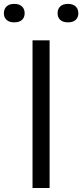

<svg xmlns="http://www.w3.org/2000/svg" viewBox="-66 -942 413 962"><path d="M97 0V-740H182.5V0ZM-46.5 -875.5Q-46.5 -897 -33 -909.8Q-19.5 -922.5 5.5 -922.5Q30.5 -922.5 44 -909.8Q57.5 -897 57.5 -875.5Q57.5 -854.5 44 -842.2Q30.5 -830 5.5 -830Q-19.5 -830 -33 -842.2Q-46.5 -854.5 -46.5 -875.5ZM222.5 -875.5Q222.5 -897 236 -909.8Q249.5 -922.5 274.5 -922.5Q299.5 -922.5 313 -909.8Q326.5 -897 326.5 -875.5Q326.5 -854.5 313 -842.2Q299.5 -830 274.5 -830Q249.5 -830 236 -842.2Q222.5 -854.5 222.5 -875.5Z"/></svg>

Font: Encode Sans Expanded
Style: Regular
Weight: 400
Width: 7
Designer: Multiple Designers
Foundry: Impallari Type
Version: Version 2.000